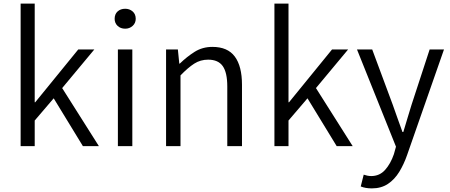

<svg xmlns="http://www.w3.org/2000/svg" viewBox="-20 -816 2512 1072"><path d="M95.2 0V-795.9H173.8V-245.1H176.8L417 -540H506.8L327.1 -324.2L532.2 0H442.9L279.8 -267.1L173.8 -143.1V0Z M638.2 0V-540H718.8V0ZM679.2 -655.8Q653.3 -655.8 636.7 -671.4Q620.1 -687 620.1 -710.9Q620.1 -737.3 636.7 -752.2Q653.3 -767.1 679.2 -767.1Q703.1 -767.1 720.5 -752.2Q737.8 -737.3 737.8 -710.9Q737.8 -687 720.5 -671.4Q703.1 -655.8 679.2 -655.8Z M907.2 0V-540H973.1L981 -460.9H983.9Q1022.9 -499 1066.7 -526.6Q1110.4 -554.2 1166 -554.2Q1251 -554.2 1291 -500.2Q1331.1 -446.3 1331.1 -342.8V0H1249V-333Q1249 -411.1 1223.6 -447Q1198.2 -482.9 1142.1 -482.9Q1099.1 -482.9 1064.5 -460.7Q1029.8 -438.5 987.8 -395V0Z M1512.2 0V-795.9H1590.8V-245.1H1593.8L1834 -540H1923.8L1744.1 -324.2L1949.2 0H1859.9L1696.8 -267.1L1590.8 -143.1V0Z M2056.2 235.8Q2020.5 235.8 1994.1 225.1L2010.7 159.2Q2019 162.1 2030.3 164.6Q2041.5 167 2052.7 167Q2099.6 167 2130.4 132.3Q2161.1 97.7 2179.2 44.9L2190.9 2.9L1973.1 -540H2058.1L2172.9 -231Q2185.5 -195.8 2199.5 -155.8Q2213.4 -115.7 2227.1 -79.1H2231.9Q2243.2 -115.7 2254.9 -155.8Q2266.6 -195.8 2277.8 -231L2378.9 -540H2459L2252.9 49.8Q2234.9 101.6 2209 143.8Q2183.1 186 2145.8 210.9Q2108.4 235.8 2056.2 235.8Z"/></svg>

Font: `nÑOS CN Normal
Style: Regular
Weight: 350
Designer: Ryoko NISHIZUKA ?XZm?[P (kana & ideographs); Paul D. Hunt (Latin, Greek & Cyrillic); Wenlong ZHANG _ e??? (bopomofo); Sa
Foundry: Adobe Systems Incorporated
Version: Version 1.004 June 21, 2023